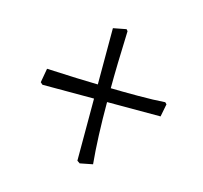

<svg xmlns="http://www.w3.org/2000/svg" viewBox="-79 -572 708 669"><g transform="rotate(15 275.0 -238.0)"><path d="M299 -222Q299 -95 308 0L262 9L252 2V-222H66L58 -229L67 -280Q189 -274 252 -273V-476L299 -485L304 -479Q299 -347 299 -273V-272Q336 -271 396 -271Q456 -271 495 -274L501 -268L492 -222Z"/></g></svg>

Font: Almendra SC
Style: Regular
Weight: 400
Designer: Ana Sanfelippo
Foundry: Ana Sanfelippo
Version: Version 1.003